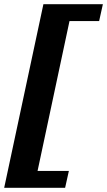

<svg xmlns="http://www.w3.org/2000/svg" viewBox="-38 -770 513 920"><path d="M292 49 274 130H-18L170 -750H455L437 -669H295L142 49Z"/></svg>

Font: Roboto Serif 20pt
Style: Bold Italic
Weight: 700
Italic angle: -10°
Version: Version 1.007